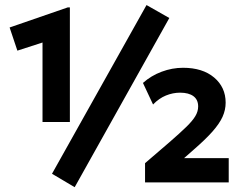

<svg xmlns="http://www.w3.org/2000/svg" viewBox="-20 -740 988 779"><path d="M152.5 -245V-567.5L50.5 -534.5L19 -628.5L255 -710H263.5V-245ZM568.5 0V-78L668 -163.5Q710 -200 735.5 -224.8Q761 -249.5 772.5 -268.8Q784 -288 784 -308Q784 -335.5 764.8 -349.8Q745.5 -364 710.5 -364Q681.5 -364 653.2 -352.5Q625 -341 601 -316L560 -403.5Q593 -433 635.8 -449Q678.5 -465 722.5 -465Q802 -465 848.8 -425.5Q895.5 -386 895.5 -323.5Q895.5 -294 883 -266.2Q870.5 -238.5 842 -206.2Q813.5 -174 765 -132L727 -98.5H908V0ZM283 19.5 191 -35 574.5 -719.5 667 -667Z"/></svg>

Font: Geologica Roman ExtraBold
Style: Regular
Weight: 800
Designer: Sindre Bremnes, Frode Helland
Foundry: Monokrom Skriftforlag AS
Version: Version 1.010;gftools[0.9.28]